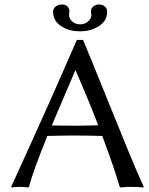

<svg xmlns="http://www.w3.org/2000/svg" viewBox="-20 -837 669 860"><path d="M316.9 -273.9Q358.4 -273.9 419.9 -275.9Q377.4 -386.7 318.8 -521H316.9L211.9 -274.9Q228.5 -274.9 265.6 -274.4Q302.7 -273.9 316.9 -273.9ZM624 0 621.1 2.9Q595.7 0 565.9 0Q536.1 0 520 2.9L516.1 0Q493.2 -81.1 438 -228Q361.8 -230 319.8 -230Q268.1 -230 191.9 -228V-227.1Q129.4 -74.7 109.9 0L106 2.9Q87.9 0 64 0Q49.8 0 33.2 2.9L29.8 0Q186 -339.8 324.2 -658.2H352.1Q386.7 -575.7 447.5 -424.6Q508.3 -273.4 555.2 -159.7Q602.1 -45.9 624 0ZM460 -784.2Q460 -744.6 424.1 -720.7Q388.2 -696.8 337.9 -696.8Q287.6 -696.8 252.7 -720.7Q217.8 -744.6 217.8 -784.2Q217.8 -797.9 228.8 -807.4Q239.7 -816.9 256.8 -816.9Q272.9 -816.9 282 -808.3Q291 -799.8 291 -787.1Q291 -781.7 290 -778.8Q289.1 -775.9 289.1 -771Q289.1 -753.9 303.2 -741Q317.4 -728 338.9 -728Q359.9 -728 374.5 -740.7Q389.2 -753.4 389.2 -770Q389.2 -775.9 388.2 -778.8Q387.2 -780.8 387.2 -786.1Q387.2 -798.8 397.7 -807.9Q408.2 -816.9 421.9 -816.9Q439.5 -816.9 449.7 -807.9Q460 -798.8 460 -784.2Z"/></svg>

Font: Linear Smooth
Style: Regular
Weight: 400
Designer: Philipp H. Poll, Flanker
Foundry: Philipp H. Poll, reworked by Flanker
Version: Version 1.061 | FøM Fix